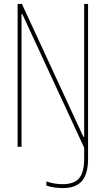

<svg xmlns="http://www.w3.org/2000/svg" viewBox="-20 -750 540 981"><path d="M300 211Q281 211 258.5 208Q236 205 217 198V177Q236 184 257.5 187.5Q279 191 300 191Q359 191 384.5 160.5Q410 130 410 61V-20L420 26L94 -678H90V0H70V-730H92L406 -51H410V-730H430V61Q430 138 399 174.5Q368 211 300 211Z"/></svg>

Font: M PLUS Code Latin Thin
Style: Regular
Weight: 250
Designer: Coji Morishita
Foundry: UNDERFOREST DESIGN
Version: Version 1.002; ttfautohint (v1.8.3)